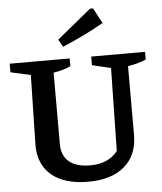

<svg xmlns="http://www.w3.org/2000/svg" viewBox="-60 -959 863 1023"><g transform="rotate(-5 371.0 -448.0)"><path d="M371 11Q244 11 175.5 -46.5Q107 -104 107 -207L115 -582L8 -606V-652H329V-611Q311 -602 289 -595.5Q267 -589 237 -584V-201Q237 -140 276 -107.5Q315 -75 388 -75Q486 -75 536 -139L544 -582L444 -606V-652H732V-611Q688 -592 635 -584V-218Q635 -109 565.5 -49Q496 11 371 11ZM300 -717 277 -757 460 -907H476L520 -825Q466 -794 411 -767.5Q356 -741 300 -717Z"/></g></svg>

Font: Piazzolla SemiBold
Style: Regular
Weight: 600
Designer: Juan Pablo del Peral
Foundry: Huerta Tipografica
Version: Version 1.330